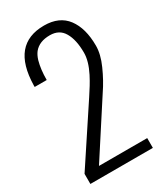

<svg xmlns="http://www.w3.org/2000/svg" viewBox="-210 -936 875 1020"><g transform="rotate(-30 227.5 -426.0)"><path d="M414.1 0H30.8V-62L255.9 -402.8Q268.6 -422.4 288.1 -453.1Q301.8 -475.1 316.9 -504.4Q350.1 -569.8 350.1 -621.1Q350.1 -700.2 323.2 -746.1Q296.9 -792 238.8 -792Q173.8 -792 141.6 -752.4Q127.9 -734.9 119.6 -707.5Q106 -658.7 106 -594.2H32.2V-605Q37.6 -852.1 237.8 -852.1Q331.1 -852.1 377.4 -790.5Q423.8 -728.5 423.8 -622.1Q423.8 -568.8 395.5 -505.9Q366.2 -439.9 330.1 -387.2L118.2 -60.1H414.1Z"/></g></svg>

Font: VL Oswald
Style: Light
Weight: 300
Designer: vernon adams
Foundry: vernon adams
Version: Version ; ttfautohint (v0.92.18-e454-dirty) -l 8 -r 50 -G 20